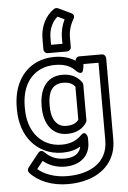

<svg xmlns="http://www.w3.org/2000/svg" viewBox="-68 -913 798 1195"><g transform="rotate(-5 330.5 -316.0)"><path d="M307.9 183C229.4 183 164.2 157.4 124.7 123L162.4 75.5C197.4 103.6 241.9 123 300.2 123C391.1 123 456.1 72 456.1 -17V-45C456.1 -45 447.1 -97.3 413.2 -62.4C386.4 -34.9 348.3 -15 290.3 -15C219.1 -15 170.4 -45 137.6 -82.9C102.9 -122.9 81 -182.9 81 -258V-268C81 -382.7 125.1 -460.7 203.2 -495.7C228.5 -507.1 257.7 -513 291.4 -513C355.7 -513 393.7 -492.8 421.4 -462.2C421.4 -462.2 458 -426.3 464.7 -475.7L468.4 -503H562.3V-18C562.3 118.7 453 183 307.9 183ZM421.3 -527.9C388.6 -549.6 344.9 -563 291.4 -563C251.8 -563 215.3 -555.9 182.7 -541.3C82.6 -496.4 31 -395.5 31 -268V-258C31 -173.4 55.6 -101 99.8 -50.1C140.5 -3.2 203.7 35 290.3 35C335.1 35 371.5 25.3 403.7 7.4C394.7 48.1 363 73 300.2 73C243.4 73 206.1 50.9 177.2 21.5C161.8 5.7 146.1 15.5 139.8 23.5L71.6 109.5C64.8 118 64.2 132.3 72.5 141.6C121.9 197.1 207.4 233 307.9 233C351 233 391.1 227.8 428.2 217C532.2 186.8 612.3 108.3 612.3 -18V-528C612.3 -538.7 602.4 -553 587.3 -553H446.5C432 -553 423.2 -542.1 421.3 -527.9ZM329.9 -79C387.5 -79 428.9 -102.2 452.3 -139.8C454.8 -143.8 456.1 -149.4 456.1 -153V-375C456.1 -380 454.1 -385.6 451.9 -388.9C427.8 -424.8 388.4 -448 331 -448C221.8 -448 186.1 -353.4 186.1 -268V-258C186.1 -167.7 227 -79 329.9 -79ZM406.1 -366.9V-160.7C392.3 -142.3 370.9 -129 329.9 -129C312.6 -129 299.1 -132.3 288.3 -138.1C255.2 -155.7 236.1 -197.5 236.1 -258V-268C236.1 -345.2 262.3 -398 331 -398C371.1 -398 391 -386 406.1 -366.9ZM375.5 -790.7C359.7 -757.6 348.9 -719.9 348.9 -676V-640H277.9V-682C277.9 -739.3 301.1 -784.3 332.8 -811ZM431.4 -788.8C442.8 -807.2 430.3 -820.2 420.9 -824.6L340.6 -862.6C334.1 -865.7 323.6 -865.9 316 -860.8C263.1 -825.5 227.9 -760.3 227.9 -682V-615C227.9 -604.3 237.8 -590 252.9 -590H373.9C384.6 -590 398.9 -599.9 398.9 -615V-676C398.9 -720.7 413.9 -760.7 431.4 -788.8Z"/></g></svg>

Font: Asimov
Style: WidOu
Weight: 500
Designer: Google
Version: Version 2.000980; 2014